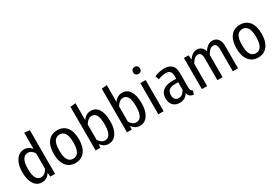

<svg xmlns="http://www.w3.org/2000/svg" viewBox="54 -1787 4042 2812"><g transform="rotate(-30 2074.5 -381.0)"><path d="M453 -739V0H373L367 -70Q316 13 230 13Q144 13 96.5 -60Q49 -133 49 -261Q49 -344 72.5 -407Q96 -470 139 -504.5Q182 -539 238 -539Q313 -539 363 -475V-749ZM363 -137V-400Q319 -468 258 -468Q205 -468 174.5 -417Q144 -366 144 -263Q144 -158 172 -108Q200 -58 251 -58Q287 -58 313.5 -78Q340 -98 363 -137Z M1010 -264Q1010 -135 953 -61Q896 13 796 13Q695 13 638.5 -60Q582 -133 582 -263Q582 -393 639 -466Q696 -539 797 -539Q898 -539 954 -468Q1010 -397 1010 -264ZM677 -263Q677 -158 707 -108.5Q737 -59 796 -59Q855 -59 885.5 -108.5Q916 -158 916 -264Q916 -369 886 -418Q856 -467 797 -467Q738 -467 707.5 -418Q677 -369 677 -263Z M1539 -264Q1539 -136 1489.5 -61.5Q1440 13 1355 13Q1315 13 1282 -5.5Q1249 -24 1225 -58L1219 0H1139V-738L1229 -748V-461Q1281 -539 1365 -539Q1448 -539 1493.5 -469Q1539 -399 1539 -264ZM1445 -264Q1445 -375 1418 -421.5Q1391 -468 1341 -468Q1306 -468 1279 -446.5Q1252 -425 1229 -387V-128Q1248 -96 1275 -77Q1302 -58 1334 -58Q1445 -58 1445 -264Z M2069 -264Q2069 -136 2019.5 -61.5Q1970 13 1885 13Q1845 13 1812 -5.5Q1779 -24 1755 -58L1749 0H1669V-738L1759 -748V-461Q1811 -539 1895 -539Q1978 -539 2023.5 -469Q2069 -399 2069 -264ZM1975 -264Q1975 -375 1948 -421.5Q1921 -468 1871 -468Q1836 -468 1809 -446.5Q1782 -425 1759 -387V-128Q1778 -96 1805 -77Q1832 -58 1864 -58Q1975 -58 1975 -264Z M2303 -715Q2303 -690 2287 -673.5Q2271 -657 2244 -657Q2217 -657 2201 -673.5Q2185 -690 2185 -715Q2185 -741 2201 -758Q2217 -775 2244 -775Q2271 -775 2287 -758Q2303 -741 2303 -715ZM2289 0H2199V-527H2289Z M2812 -49 2793 12Q2754 6 2731.5 -12Q2709 -30 2700 -67Q2651 13 2558 13Q2487 13 2446.5 -30.5Q2406 -74 2406 -147Q2406 -231 2461 -275.5Q2516 -320 2618 -320H2686V-364Q2686 -419 2663.5 -443.5Q2641 -468 2590 -468Q2535 -468 2462 -440L2440 -503Q2528 -539 2604 -539Q2775 -539 2775 -368V-120Q2775 -88 2784 -73Q2793 -58 2812 -49ZM2686 -137V-261H2629Q2498 -261 2498 -152Q2498 -105 2519 -80Q2540 -55 2578 -55Q2649 -55 2686 -137Z M3547 -383V0H3459V-372Q3459 -469 3396 -469Q3364 -469 3337.5 -445.5Q3311 -422 3286 -377V0H3198V-372Q3198 -469 3135 -469Q3075 -469 3025 -377V0H2936V-527H3014L3021 -449Q3079 -539 3161 -539Q3204 -539 3234 -514Q3264 -489 3278 -443Q3338 -539 3421 -539Q3479 -539 3513 -496.5Q3547 -454 3547 -383Z M4100 -264Q4100 -135 4043 -61Q3986 13 3886 13Q3785 13 3728.5 -60Q3672 -133 3672 -263Q3672 -393 3729 -466Q3786 -539 3887 -539Q3988 -539 4044 -468Q4100 -397 4100 -264ZM3767 -263Q3767 -158 3797 -108.5Q3827 -59 3886 -59Q3945 -59 3975.5 -108.5Q4006 -158 4006 -264Q4006 -369 3976 -418Q3946 -467 3887 -467Q3828 -467 3797.5 -418Q3767 -369 3767 -263Z"/></g></svg>

Font: Fira Sans Condensed
Style: Regular
Weight: 400
Width: 3
Designer: bBox Type GmbH & Carrois Corporate GbR & Edenspiekermann AG
Foundry: bBox Type GmbH & Carrois Corporate GbR & Edenspiekermann AG
Version: Version 4.301